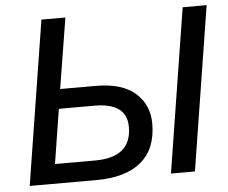

<svg xmlns="http://www.w3.org/2000/svg" viewBox="-51 -763 977 822"><g transform="rotate(-5 438.0 -352.5)"><path d="M44 0 156 -705H259L210 -402H363Q476 -402 533 -351.5Q590 -301 590 -220Q590 -112 523.5 -56Q457 0 329 0ZM651 0 763 -705H866L754 0ZM160 -84H332Q489 -84 489 -215Q489 -318 351 -318H197Z"/></g></svg>

Font: Nunito Sans SemiBold
Style: Italic
Weight: 600
Italic angle: -9°
Designer: Vernon Adams
Foundry: Vernon Adams
Version: Version 3.006; ttfautohint (v1.8.3)